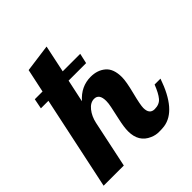

<svg xmlns="http://www.w3.org/2000/svg" viewBox="-230 -832 969 969"><g transform="rotate(-45 254.5 -347.0)"><path d="M380.9 -135.7Q380.9 -90.8 417.5 -90.8Q451.2 -90.8 469.2 -112.3Q487.3 -133.8 504.9 -179.2H546.9Q488.8 -10.7 389.6 3.9Q374 5.9 351.1 5.9Q328.1 5.9 305.7 -3.9Q243.2 -30.3 243.2 -106.9Q243.2 -136.2 253.9 -183.6L269 -253.4Q273.9 -276.4 273.9 -293Q273.9 -344.2 237.8 -344.2Q210.9 -344.2 189.2 -317.1Q167.5 -290 159.2 -252L106 0H-38.1L67.9 -500H14.2L24.9 -554.2H80.1L106.9 -680.2L254.9 -700.2L224.1 -554.2H349.1L336.9 -500H211.9L186 -378.9Q235.4 -435.1 304.2 -435.1Q352.1 -435.1 383.5 -408.4Q415 -381.8 415 -321.8Q415 -291 397.9 -224.1Q380.9 -157.2 380.9 -135.7Z"/></g></svg>

Font: UVF Lobster12
Style: Regular
Weight: 400
Designer: Pablo Impallari
Foundry: Pablo Impallari. www.impallari.com
Version: Version 1.004